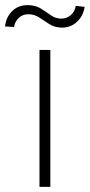

<svg xmlns="http://www.w3.org/2000/svg" viewBox="-90 -731 352 751"><path d="M64.5 0V-535.6H106.9V0ZM153.3 -623Q125 -623 104.2 -636Q83.5 -648.9 64.2 -662.1Q44.9 -675.3 21 -675.3Q-2 -675.3 -17.1 -660.6Q-32.2 -646 -34.7 -625.5L-70.3 -627.4Q-66.4 -664.1 -42.5 -687.5Q-18.6 -710.9 18.1 -710.9Q48.3 -710.9 69.3 -697.8Q90.3 -684.6 108.9 -671.4Q127.4 -658.2 150.4 -658.2Q170.4 -658.2 186.3 -671.4Q202.1 -684.6 206.5 -708L241.2 -704.1Q235.4 -668 210.9 -645.5Q186.5 -623 153.3 -623Z"/></svg>

Font: Inter Display Extra Light
Style: Regular
Weight: 200
Designer: Rasmus Andersson
Foundry: rsms
Version: Version 4.000;git-4fc901f